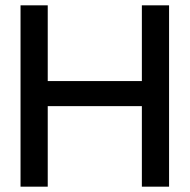

<svg xmlns="http://www.w3.org/2000/svg" viewBox="-20 -700 711 720"><path d="M57 0V-680H159V-396H512V-680H614V0H512V-302H159V0Z"/></svg>

Font: TASA Orbiter Display Medium
Style: Regular
Weight: 500
Designer: Weizhong Zhang
Version: Version 1.000;Glyphs 3.1.2 (3151)